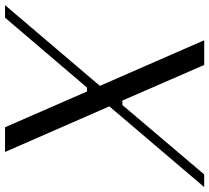

<svg xmlns="http://www.w3.org/2000/svg" viewBox="-54 -778 832 763"><g transform="rotate(-90 361.5 -396.0)"><path d="M237.8 -791.5 379.9 -465.8H395.5L673.3 -791.5H723.1L402.3 -414.6L583.5 0H485.4L343.8 -325.2H326.2L50.3 0H0L320.8 -377L139.6 -791.5Z"/></g></svg>

Font: Resagnicto
Style: Italic
Weight: 500
Italic angle: -10°
Version: Version 0.999